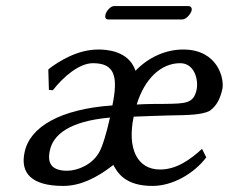

<svg xmlns="http://www.w3.org/2000/svg" viewBox="-20 -602 753 632"><path d="M286 -394C359 -394 369 -349 350 -255C178 -243 78 -184 61 -101C46 -33 83 10 188 10C243 10 297 -15 353 -59C367 -34 391 10 482 10C548 10 618 -30 659 -84L645 -112C607 -77 561 -44 507 -44C432 -44 398 -112 420 -218C466 -220 505 -221 537 -222C603 -223 644 -224 670 -237C694 -254 705 -278 712 -309C719 -343 697 -439 583 -439C526 -439 469 -414 426 -369C404 -436 328 -439 304 -439C232 -439 172 -398 143 -377L139 -373L141 -306L154 -305C189 -350 241 -394 286 -394ZM342 -215C331 -165 317 -118 306 -100C284 -61 237 -40 201 -40C154 -40 134 -61 144 -106C154 -157 206 -203 342 -215ZM430 -258C456 -343 510 -394 573 -394C621 -394 634 -338 627 -306C617 -261 591 -261 521 -260C496 -260 466 -260 430 -258ZM580 -538C593 -538 608 -556 611 -568C612 -574 610 -582 600 -582H355C344 -582 329 -565 327 -553C325 -546 327 -538 336 -538Z"/></svg>

Font: Libertinus Sans
Style: Italic
Weight: 400
Italic angle: -12°
Designer: Philipp H. Poll, Khaled Hosny
Foundry: Caleb Maclennan
Version: Version 7.050;RELEASE